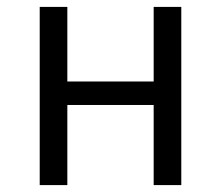

<svg xmlns="http://www.w3.org/2000/svg" viewBox="-20 -536 640 556"><path d="M95 -516H175V-300H425V-516H505V0H425V-232H175V0H95Z"/></svg>

Font: iA Writer Mono V
Style: Regular
Weight: 400
Designer: Mike Abbink, Paul van der Laan, Pieter van Rosmalen
Foundry: Bold Monday
Version: Version 2.000